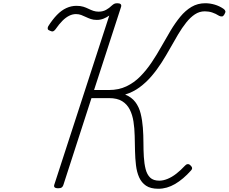

<svg xmlns="http://www.w3.org/2000/svg" viewBox="-20 -1149 1412 1186"><path d="M958 17Q910 17 882 -2Q854 -21 839.5 -53.5Q825 -86 820 -128Q815 -170 814 -216.5Q813 -263 812 -309.5Q811 -356 804.5 -398Q798 -440 781.5 -472.5Q765 -505 734.5 -524Q704 -543 653 -543H545L371 -5Q368 4 361 9Q354 14 338 14Q325 14 318.5 9Q312 4 315 -7L655 -1053Q638 -1041 619 -1033.5Q600 -1026 578 -1026Q557 -1026 541 -1031.5Q525 -1037 510.5 -1044Q496 -1051 481.5 -1056.5Q467 -1062 449 -1062Q428 -1062 407 -1051.5Q386 -1041 365.5 -1020.5Q345 -1000 322 -967Q315 -958 308 -955.5Q301 -953 289 -959Q277 -963 275 -970Q273 -977 278 -987Q304 -1028 331.5 -1056.5Q359 -1085 389.5 -1099Q420 -1113 452 -1113Q477 -1113 494.5 -1107.5Q512 -1102 527 -1094.5Q542 -1087 557 -1082Q572 -1077 589 -1077Q615 -1077 635 -1088Q655 -1099 671 -1115Q680 -1123 687 -1126Q694 -1129 705 -1129Q719 -1129 725 -1123.5Q731 -1118 728 -1107L561 -593H653Q713 -593 760.5 -615.5Q808 -638 846 -676.5Q884 -715 916 -762.5Q948 -810 976.5 -861Q1005 -912 1033.5 -959.5Q1062 -1007 1093.5 -1045.5Q1125 -1084 1163 -1106.5Q1201 -1129 1248 -1129Q1277 -1129 1306 -1120.5Q1335 -1112 1360 -1095Q1370 -1088 1372 -1080.5Q1374 -1073 1366 -1060Q1360 -1049 1352.5 -1047.5Q1345 -1046 1334 -1051Q1312 -1065 1290.5 -1072Q1269 -1079 1245 -1079Q1212 -1079 1184 -1060.5Q1156 -1042 1130.5 -1010Q1105 -978 1080.5 -937Q1056 -896 1031 -851Q1006 -806 977.5 -761.5Q949 -717 915.5 -678Q882 -639 842 -609.5Q802 -580 753 -565Q793 -549 816 -518.5Q839 -488 849 -447Q859 -406 862.5 -360Q866 -314 866 -268Q866 -222 868.5 -180Q871 -138 879.5 -104.5Q888 -71 907.5 -52Q927 -33 964 -33Q988 -33 1015 -44Q1042 -55 1069 -76Q1096 -97 1123 -126Q1130 -134 1139 -135Q1148 -136 1156 -128Q1166 -119 1166.5 -111Q1167 -103 1160 -96Q1112 -42 1061.5 -12.5Q1011 17 958 17Z"/></svg>

Font: Playwrite CU ExtraLight
Style: Regular
Weight: 250
Designer: Veronika Burian, José Scaglione
Foundry: TypeTogether
Version: Version 1.002